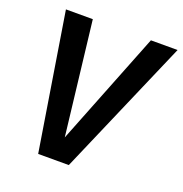

<svg xmlns="http://www.w3.org/2000/svg" viewBox="-125 -802 870 913"><g transform="rotate(20 310.0 -345.5)"><path d="M321 0H166L55 -691H191L258 -117L485 -691H620Z"/></g></svg>

Font: FiraGO Medium
Style: Italic
Weight: 500
Italic angle: -8°
Designer: bBox Type GmbH
Foundry: bBox Type GmbH
Version: Version 1.001